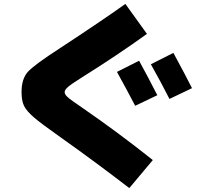

<svg xmlns="http://www.w3.org/2000/svg" viewBox="-20 -850 1040 980"><path d="M783 -364 670 -310Q630 -387 577 -483L690 -540Q735 -458 783 -364ZM960 -400 845 -345Q803 -428 750 -522L865 -580Q929 -462 960 -400ZM620 -830 730 -677Q580 -569 406 -460Q347 -423 328.5 -407.5Q310 -392 310 -380Q310 -368 325.5 -354Q341 -340 400 -300Q583 -174 760 -33L640 110Q470 -21 288 -150Q190 -219 153 -251Q116 -283 103 -309Q90 -335 90 -380Q90 -447 121.5 -482.5Q153 -518 286 -604Q498 -743 620 -830Z"/></svg>

Font: M PLUS 1p Black
Style: Regular
Weight: 900
Version: Version 1.061